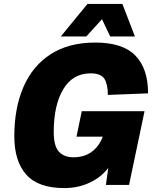

<svg xmlns="http://www.w3.org/2000/svg" viewBox="-20 -943 780 979"><path d="M308 16Q175 16 114 -52.5Q53 -121 53 -248Q53 -393 100 -500.5Q147 -608 239 -667Q331 -726 466 -726Q606 -726 670.5 -659.5Q735 -593 735 -467L530 -459Q530 -513 512.5 -541Q495 -569 442 -569Q351 -569 302.5 -488Q254 -407 254 -270Q254 -198 280.5 -169.5Q307 -141 354 -141Q409 -141 447 -168.5Q485 -196 504 -246H370L397 -376H717L638 0H520L532 -87Q496 -39 437 -11.5Q378 16 308 16ZM290 -757 426 -923H604L668 -757H542L500 -845L420 -757Z"/></svg>

Font: Geist Black
Style: Italic
Weight: 900
Italic angle: -12°
Designer: Basement.studio, Andrés Briganti, Mateo Zaragoza
Foundry: Basement.studio, Vercel, Andrés Briganti, Guido Ferreyra, Mateo Zaragoza
Version: Version 1.500; ttfautohint (v1.8.4.7-5d5b)